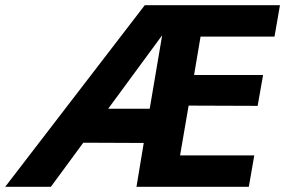

<svg xmlns="http://www.w3.org/2000/svg" viewBox="-38 -720 1099 740"><path d="M942 -121 921 0H488L516 -169L283 -170L158 0H-18L520 -700H1041L1020 -579H735L710 -431H976L955 -312L689 -313L656 -121ZM379 -301H539L587 -584Z"/></svg>

Font: Von Semi
Style: Italic
Weight: 600
Version: Version 4.000; ttfautohint (v1.8.4.7-5d5b)